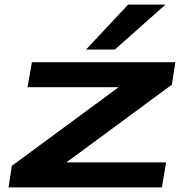

<svg xmlns="http://www.w3.org/2000/svg" viewBox="-20 -810 801 830"><path d="M17 0 31 -93 493 -433H99L118 -541H738L723 -444L267 -108H698L680 0ZM352 -596 534 -790H695L477 -596Z"/></svg>

Font: Georama ExtraExtended SemiBold
Style: Italic
Weight: 600
Width: 8
Italic angle: -9°
Designer: Jean-Baptiste Levee
Foundry: Production Type
Version: Version 1.000